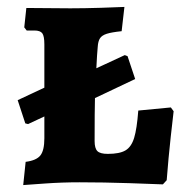

<svg xmlns="http://www.w3.org/2000/svg" viewBox="-20 -526 526 554"><path d="M481 -205Q479 -189 472.5 -130Q466 -71 461 -6L450 6Q428 5 353.5 2.5Q279 0 210 0Q159 0 110 3.5Q61 7 47 8L54 -59Q85 -63 96.5 -77.5Q108 -92 108 -127V-190L61 -168L53 -170L31 -237L108 -273V-398Q108 -422 102 -430Q96 -438 79 -438H57L50 -447L56 -503L183 -502Q223 -502 271.5 -503.5Q320 -505 339 -506L331 -436Q302 -433 288 -428.5Q274 -424 268.5 -415.5Q263 -407 262 -391Q260 -371 258 -329L340 -367L348 -364L370 -298L254 -243Q253 -206 253 -119Q253 -98 261 -90Q269 -82 291 -82Q325 -82 342 -92Q359 -102 367 -128Q375 -154 379 -207L473 -216Z"/></svg>

Font: Alegreya SC ExtraBold
Style: Regular
Weight: 800
Designer: Juan Pablo del Peral
Foundry: Huerta Tipografica
Version: Version 2.007; ttfautohint (v1.6)